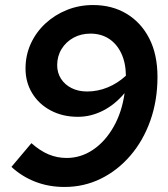

<svg xmlns="http://www.w3.org/2000/svg" viewBox="-20 -731 665 762"><path d="M349.4 -711Q424.9 -711 482.4 -676.4Q539.9 -641.9 572.5 -578.2Q605 -514.6 605 -425.7Q605 -332.2 576.6 -252.2Q548.2 -172.3 497.3 -113.3Q446.5 -54.3 379.8 -21.6Q313.2 11 236 11Q173.3 11 119.8 -9.8Q66.4 -30.6 25.4 -68.7L104.7 -162.8Q138.4 -132.8 172.5 -118.4Q206.6 -104.1 244.3 -104.1Q300.9 -104.1 349.1 -136.6Q397.3 -169.1 430.5 -227.2Q463.8 -285.3 474.5 -361.6Q436.8 -316.3 388.9 -291.9Q341 -267.4 289 -267.4Q229 -267.4 181.8 -292.3Q134.6 -317.1 107.9 -360.8Q81.3 -404.4 81.3 -458.6Q81.3 -512.4 102.4 -558.1Q123.4 -603.8 160.6 -638.1Q197.7 -672.4 246.1 -691.7Q294.4 -711 349.4 -711ZM339 -597.6Q301.7 -597.6 271.8 -581.3Q241.9 -564.9 224.4 -536.5Q206.9 -508 206.9 -472.4Q206.9 -442.3 222 -418.6Q237.1 -394.9 264 -381.4Q290.9 -367.9 325.6 -367.9Q367.9 -367.9 407.5 -384.2Q447.1 -400.5 479.7 -430.6Q479 -483 460.8 -520.5Q442.7 -557.9 411.5 -577.8Q380.3 -597.6 339 -597.6Z"/></svg>

Font: Red Hat Display
Style: Italic
Weight: 300
Italic angle: -12°
Designer: Pentagram, MCKL
Foundry: Pentagram, MCKL
Version: Version 1.023